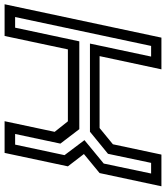

<svg xmlns="http://www.w3.org/2000/svg" viewBox="34 -778 740 857"><g transform="rotate(90 404.5 -350.0)"><path d="M-4.5 0 144.5 -700H286L227 -424H548L620.5 -483.5L666.5 -700H808L749 -424L664 -354L719 -282.5L659 0H517.5L565 -223.5L518 -282.5H197L137 0ZM52.5 -47H100L161 -333.5H553L617.5 -249L574.5 -47H622L669 -267.5L602 -356.5L706.5 -442.5L751 -654H703.5L663 -461.5L564.5 -381H171L229 -654H181.5Z"/></g></svg>

Font: Tourney Expanded Medium
Style: Italic
Weight: 500
Width: 7
Italic angle: -12°
Designer: Tyler Finck
Foundry: Etcetera Type Co
Version: Version 1.010; ttfautohint (v1.8.3)